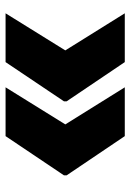

<svg xmlns="http://www.w3.org/2000/svg" viewBox="93 -648 477 703"><g transform="rotate(-90 331.5 -296.5)"><path d="M363.3 -78.1H184.6L41 -291V-300.8L184.6 -514.6H363.3L227.5 -295.9ZM634.3 -78.1H455.6L312 -291V-300.8L455.6 -514.6H634.3L498.5 -295.9Z"/></g></svg>

Font: Inter Tight Black
Style: Regular
Weight: 900
Designer: Rasmus Andersson
Foundry: rsms
Version: Version 3.004; ttfautohint (v1.8.4.7-5d5b)